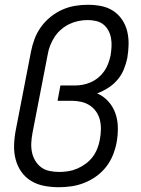

<svg xmlns="http://www.w3.org/2000/svg" viewBox="-20 -772 590 804"><path d="M227 12Q196 12 166 6.5Q136 1 111 -14Q86 -29 69.5 -52.5Q53 -76 45.5 -104.5Q38 -133 39 -164.5Q40 -196 46 -227L110 -557Q115 -583 125 -609.5Q135 -636 152 -659.5Q169 -683 192 -701.5Q215 -720 241 -731.5Q267 -743 294 -747.5Q321 -752 348 -752Q377 -752 404.5 -746.5Q432 -741 454 -726.5Q476 -712 491 -690Q506 -668 512.5 -641.5Q519 -615 518.5 -586.5Q518 -558 513 -529Q508 -505 498.5 -481.5Q489 -458 472 -438Q455 -418 433 -404Q411 -390 387 -381Q414 -369 433.5 -347.5Q453 -326 463 -298Q473 -270 473.5 -238Q474 -206 468 -174Q463 -148 452.5 -122Q442 -96 424.5 -73.5Q407 -51 383.5 -34Q360 -17 333.5 -6.5Q307 4 280 8Q253 12 227 12ZM228 -52Q247 -52 266 -55Q285 -58 303.5 -66Q322 -74 339 -86.5Q356 -99 368 -115Q380 -131 387.5 -150Q395 -169 398 -187Q402 -208 402.5 -229Q403 -250 398.5 -269Q394 -288 383 -304Q372 -320 356 -330.5Q340 -341 320.5 -345.5Q301 -350 280 -350H221L233 -414H292Q309 -414 326 -417Q343 -420 360 -427.5Q377 -435 391.5 -447Q406 -459 416.5 -474Q427 -489 433 -505.5Q439 -522 443 -539Q446 -558 447 -576Q448 -594 445 -611.5Q442 -629 434 -644Q426 -659 413 -669.5Q400 -680 382.5 -684Q365 -688 347 -688Q328 -688 308.5 -684Q289 -680 271 -671.5Q253 -663 236.5 -649Q220 -635 209 -618Q198 -601 190.5 -582.5Q183 -564 180 -545L116 -215Q112 -194 111 -173.5Q110 -153 114 -134Q118 -115 128 -98.5Q138 -82 153 -71Q168 -60 188 -56Q208 -52 228 -52Z"/></svg>

Font: Lode
Style: Italic
Weight: 400
Italic angle: -11°
Monospace: yes
Designer: Belleve Invis
Foundry: Belleve Invis
Version: Version 29.2.0; ttfautohint (v1.8.3)